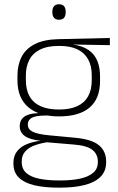

<svg xmlns="http://www.w3.org/2000/svg" viewBox="-20 -674 540 880"><path d="M251 -140.5Q159 -140.5 109.5 -182.8Q60 -225 60 -306V-328Q60 -376.5 79 -413.5Q98 -450.5 139.5 -471.8Q181 -493 247.5 -494.5L483.5 -500V-467L310 -470V-470.5Q357.5 -464.5 385.8 -444.8Q414 -425 426.2 -394.5Q438.5 -364 438.5 -325V-302Q438.5 -222 390.8 -181.2Q343 -140.5 251 -140.5ZM248 153H257.5Q308.5 153 346.8 144.8Q385 136.5 406.8 118.2Q428.5 100 428.5 69V67Q428.5 32.5 403.2 12.8Q378 -7 318.5 -11.5L187.5 -22.5L206 -23.5Q168.5 -18.5 140 -8.2Q111.5 2 95.5 20.2Q79.5 38.5 79.5 66.5V68Q79.5 100.5 100.8 119Q122 137.5 160 145.2Q198 153 248 153ZM246.5 186Q185 186 139 175.5Q93 165 67.2 140.8Q41.5 116.5 41.5 75V73Q41.5 39.5 59.2 18Q77 -3.5 106.5 -14.8Q136 -26 171 -29.5L170 -28.5Q117.5 -33.5 94 -50.2Q70.5 -67 70.5 -95.5V-96Q70.5 -114 79.2 -127Q88 -140 107.5 -147.5Q127 -155 158 -155.5V-163L226 -144L187.5 -144.5Q142.5 -144 125 -133.8Q107.5 -123.5 107.5 -103.5V-103Q107.5 -81.5 130.2 -70Q153 -58.5 209 -53.5L325.5 -42.5Q400.5 -35.5 433.5 -8.2Q466.5 19 466.5 66.5V69Q466.5 111 440.2 136.8Q414 162.5 367 174.2Q320 186 257 186ZM250.5 -172Q300 -172 333.2 -187Q366.5 -202 383.5 -232Q400.5 -262 400.5 -305.5V-329.5Q400.5 -372 384 -402Q367.5 -432 334.8 -447.8Q302 -463.5 253.5 -463.5H249.5Q196 -463.5 162.5 -446.2Q129 -429 113.8 -398.5Q98.5 -368 98.5 -328.5V-307Q98.5 -262.5 115.5 -232.5Q132.5 -202.5 166.2 -187.2Q200 -172 250.5 -172ZM250.5 -583.5Q235.5 -583.5 227.8 -592.2Q220 -601 220 -618V-621Q220 -637 227.8 -645.8Q235.5 -654.5 250.5 -654.5Q266 -654.5 273.5 -645.8Q281 -637 281 -621V-618Q281 -601 273.5 -592.2Q266 -583.5 250.5 -583.5Z"/></svg>

Font: Anek Latin Medium ExtraLight
Style: Regular
Weight: 250
Version: Version 1.003